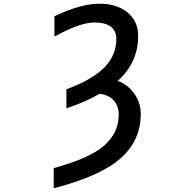

<svg xmlns="http://www.w3.org/2000/svg" viewBox="-20 -761 1040 1021"><path d="M508.8 -741.2Q602.5 -741.2 658.7 -694.3Q714.8 -647.5 714.8 -570.3Q714.8 -428.7 606.4 -331.1Q660.2 -310.5 694.3 -262.7Q728.5 -214.8 728.5 -154.3Q728.5 -13.7 621.1 81.1Q513.7 175.8 265.6 240.2V132.8Q454.1 82 532.7 14.2Q611.3 -53.7 611.3 -150.4Q611.3 -197.3 585 -226.6Q558.6 -255.9 509.8 -262.7Q439.5 -220.7 333 -184.6V-286.1Q474.6 -338.9 536.6 -403.8Q598.6 -468.8 598.6 -552.7Q598.6 -640.6 483.4 -641.6Q405.3 -641.6 269.5 -566.4V-674.8Q409.2 -741.2 508.8 -741.2Z"/></svg>

Font: Gen Shin Gothic Monospace Medium
Style: Regular
Weight: 500
Designer: [Source Han Sans]
Ryoko NISHIZUKA  (kana & ideographs); Paul D. Hunt (Latin, Greek & Cyrillic); Wenlong ZHANG  (bopomofo
Version: Version 1.002.20150607